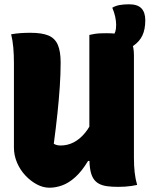

<svg xmlns="http://www.w3.org/2000/svg" viewBox="-20 -863 698 896"><path d="M620 0Q607 3 592.5 5Q578 7 563 8Q548 9 532 9Q502 9 480 6Q458 3 442 -5.5Q426 -14 416 -29.5Q406 -45 401.5 -69.5Q397 -94 397 -130Q397 -222 397 -300Q397 -378 397 -446Q397 -514 397 -576.5Q397 -639 397 -700Q409 -703 422.5 -705Q436 -707 450.5 -707.5Q465 -708 478 -708Q528 -708 555.5 -698Q583 -688 594 -665.5Q605 -643 605 -606Q605 -549 605 -490Q605 -431 605 -370.5Q605 -310 605 -249Q605 -188 605 -127Q605 -89 608.5 -58Q612 -27 620 0ZM211 13Q181 13 152 -2.5Q123 -18 98.5 -44Q74 -70 59.5 -104Q45 -138 45 -174Q45 -240 45 -306Q45 -372 45 -438.5Q45 -505 45 -570Q45 -608 42 -641.5Q39 -675 32 -703Q55 -707 76.5 -708.5Q98 -710 122 -710Q175 -710 205.5 -697.5Q236 -685 249.5 -654.5Q263 -624 263 -571Q263 -518 259 -458.5Q255 -399 248 -333Q241 -267 231 -192Q238 -188 245.5 -186Q253 -184 263 -184Q295 -184 323.5 -198.5Q352 -213 376.5 -242.5Q401 -272 419 -316V-112H391Q362 -64 331.5 -36.5Q301 -9 270.5 2Q240 13 211 13ZM504 -827Q519 -836 538.5 -839.5Q558 -843 582 -843Q622 -843 640 -824Q658 -805 658 -769Q658 -726 644.5 -697.5Q631 -669 602 -649Q585 -638 567.5 -631.5Q550 -625 533.5 -622Q517 -619 502 -619Q498 -619 493.5 -619Q489 -619 484 -619Q484 -626 484 -634.5Q484 -643 484 -652.5Q484 -662 484 -672Q484 -682 484 -691Q490 -691 496.5 -693.5Q503 -696 509 -700Q515 -705 518.5 -716.5Q522 -728 522 -748Q522 -765 517.5 -785.5Q513 -806 504 -827Z"/></svg>

Font: Recursive Casual Black
Style: Regular
Weight: 900
Version: Version 1.047